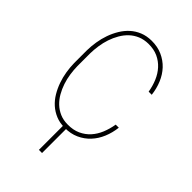

<svg xmlns="http://www.w3.org/2000/svg" viewBox="-270 -825 1139 1139"><g transform="rotate(45 300.0 -255.5)"><path d="M528.3 -217.8Q522.9 -170.9 505.6 -129.4Q488.3 -87.9 459.5 -56.9Q430.7 -25.9 390.9 -7.8Q351.1 10.3 300.8 9.8Q259.8 9.8 227.1 -3.9Q194.3 -17.6 168.7 -40.5Q143.1 -63.5 124.8 -94.2Q106.4 -125 94.2 -159.7Q82 -194.3 76.2 -230.7Q70.3 -267.1 69.8 -302.2V-408.7Q70.3 -443.4 76.2 -480.2Q82 -517.1 94.2 -551.5Q106.4 -585.9 125 -616.7Q143.6 -647.5 168.9 -670.4Q194.3 -693.4 227.1 -706.8Q259.8 -720.2 300.8 -720.7Q350.6 -721.2 390.6 -703.4Q430.7 -685.5 459.5 -654.8Q488.3 -624 505.6 -582.5Q522.9 -541 528.3 -494.1H502.4Q495.6 -535.2 480.2 -571.8Q464.8 -608.4 439.9 -635.7Q415 -663.1 380.6 -679Q346.2 -694.8 300.8 -694.3Q264.2 -693.8 234.6 -681.4Q205.1 -668.9 182.6 -647.7Q160.2 -626.5 143.8 -598.1Q127.4 -569.8 116.9 -538.3Q106.4 -506.8 101.6 -473.6Q96.7 -440.4 96.2 -409.7V-302.2Q96.7 -271 101.6 -237.8Q106.4 -204.6 116.9 -173.1Q127.4 -141.6 143.6 -113.3Q159.7 -85 182.4 -63.5Q205.1 -42 234.4 -29.3Q263.7 -16.6 300.8 -16.6Q346.7 -16.1 381.3 -32Q416 -47.9 440.7 -75.2Q465.3 -102.5 480.5 -139.4Q495.6 -176.3 502.4 -217.8ZM312.5 210.4H286.1V2.4H312.5Z"/></g></svg>

Font: Roboto Mono Thin
Style: Regular
Weight: 250
Designer: Google
Version: Version 2.000985; 2015; ttfautohint (v1.3)